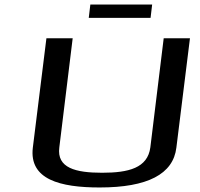

<svg xmlns="http://www.w3.org/2000/svg" viewBox="-20 -818 885 848"><path d="M431 -55C314 -55 230 -76 242 -167L301 -649H185L125 -166C108 -25 246 10 420 10C632 10 745 -49 759 -166L819 -649H703L644 -167C632 -76 548 -55 431 -55ZM645 -739 652 -798H379L372 -739Z"/></svg>

Font: Gamestation Extended
Style: Italic
Weight: 400
Width: 7
Designer: Jonas Hecksher
Foundry: Jonas Hecksher, Playtypeª, e-types AS
Version: Version 1.003